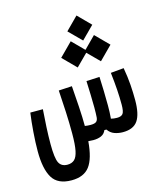

<svg xmlns="http://www.w3.org/2000/svg" viewBox="-118 -717 822 974"><g transform="rotate(-15 293.0 -229.5)"><path d="M137.2 170.9Q64.9 170.9 36.6 124Q8.3 77.1 8.3 -15.6Q8.3 -62 12.5 -116.5Q16.6 -170.9 22.9 -215.3H88.9Q85.4 -169.4 83 -123Q80.6 -76.7 80.6 -34.2Q80.6 39.6 93 64.2Q105.5 88.9 137.2 88.9Q159.7 88.9 173.6 76.4Q187.5 64 194.1 32.2Q200.7 0.5 200.7 -58.6Q200.7 -113.8 198 -170.7Q195.3 -227.5 191.4 -286.1L261.2 -290Q265.1 -241.2 268.8 -181.4Q272.5 -121.6 272.5 -78.1Q272.5 -78.1 272.5 -78.1Q272.5 -78.1 272.5 -78.1Q287.6 -75.7 302.2 -75.7Q322.8 -75.7 331.5 -82Q340.3 -88.4 341.8 -104Q343.3 -124 343.3 -156Q343.3 -188 342 -224.6Q340.8 -261.2 339.4 -295.9L408.7 -299.3Q410.2 -265.1 411.4 -225.1Q412.6 -185.1 412.6 -147.9Q412.6 -110.8 410.2 -85.4Q409.7 -82.5 409.7 -79.6Q424.3 -75.7 441.4 -75.7Q463.9 -75.7 472.4 -87.2Q481 -98.6 481 -134.3Q481 -171.9 478.3 -212.9Q475.6 -253.9 469.7 -304.2L538.6 -310.5Q547.4 -260.7 550.3 -219Q553.2 -177.2 553.2 -139.2Q553.2 -65.4 530 -31.5Q506.8 2.4 451.7 2.4Q428.7 2.4 408 -4.9Q387.2 -12.2 373.5 -32.2H362.8Q355 -13.2 337.4 -5.4Q319.8 2.4 295.9 2.4Q282.2 2.4 269.5 1Q262.2 91.3 231.9 131.1Q201.7 170.9 137.2 170.9ZM436.5 -374 375.5 -435.1 314.5 -374 246.1 -442.9 314.5 -511.7 375.5 -450.2 436.5 -511.7 504.9 -442.9ZM376.5 -499 311 -564.5 376.5 -630.4 441.9 -564.5Z"/></g></svg>

Font: Cascadia Code NF SemiLight
Style: Regular
Weight: 350
Monospace: yes
Designer: Aaron Bell
Foundry: Saja Typeworks
Version: Version 2404.023; ttfautohint (v1.8.4)